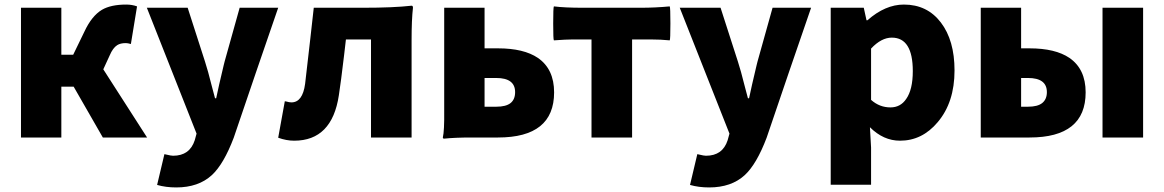

<svg xmlns="http://www.w3.org/2000/svg" viewBox="-20 -603 5105 842"><path d="M72 0V-284V-569H249V-363H301L350 -464Q382 -533 427 -560Q466 -583 534 -583Q559 -583 581 -575L554 -410Q540 -414 532 -414Q508 -414 494 -405Q475 -393 461 -360L433 -299L625 0H431L303 -223H249V0Z M753 219Q707 219 669 208L701 73Q704 74 710 75Q730 80 739 80Q812 80 834 12L842 -17L624 -569H803L879 -333Q891 -297 910 -221Q919 -189 923 -172H928Q938 -221 961 -317Q964 -328 965 -333L1031 -569H1200L1102 -284L1005 1Q961 117 909 165Q850 219 753 219Z M1270 14Q1236 14 1200 1L1229 -159Q1231 -159 1235 -158Q1249 -154 1258 -154Q1307 -154 1318 -235Q1326 -301 1341 -435Q1351 -525 1356 -569H1571Q1706 -569 1785 -578Q1791 -578 1791 -569Q1785 -517 1785 -427V-284V0H1607V-430H1497Q1494 -407 1489 -361Q1475 -243 1466 -185Q1436 14 1270 14Z M1928 5Q1922 5 1922 0Q1929 -29 1928 -118Q1928 -134 1928 -142V-284V-569H2105V-391H2164Q2277 -391 2339 -349Q2410 -300 2410 -198Q2410 0 2164 0H2046Q1976 0 1928 5ZM2105 -135H2156Q2199 -135 2219 -151Q2239 -167 2239 -199Q2239 -261 2156 -261H2105Z M2574 0V-430H2491Q2463 -430 2409 -426Q2406 -429 2406 -500Q2406 -571 2409 -575Q2456 -569 2536 -569H2663H2790Q2854 -569 2917 -575Q2920 -571 2920 -500Q2920 -429 2917 -426Q2877 -430 2835 -430H2752V0Z M3090 219Q3044 219 3006 208L3038 73Q3041 74 3047 75Q3067 80 3076 80Q3149 80 3171 12L3179 -17L2961 -569H3140L3216 -333Q3228 -297 3247 -221Q3256 -189 3260 -172H3265Q3275 -221 3298 -317Q3301 -328 3302 -333L3368 -569H3537L3439 -284L3342 1Q3298 117 3246 165Q3187 219 3090 219Z M3623 207V-181V-569H3768L3780 -514H3784Q3862 -583 3944 -583Q4046 -583 4106 -504.5Q4166 -426 4166 -294Q4166 -154 4092 -67Q4024 14 3927 14Q3854 14 3795 -45L3800 44V207ZM3885 -132Q3929 -132 3954 -169Q3983 -210 3983 -291Q3983 -438 3891 -438Q3845 -438 3800 -390V-277V-165Q3837 -132 3885 -132Z M4281 0V-284V-569H4458V-391H4495Q4608 -391 4670 -349Q4741 -300 4741 -198Q4741 0 4495 0ZM4815 0V-569H4993V-284V0ZM4458 -135H4488Q4531 -135 4551 -151.5Q4571 -168 4571 -199Q4571 -261 4488 -261H4458Z"/></svg>

Font: GenSekiGothic TW H
Style: Regular
Weight: 900
Version: Version 1.501;PS 1;hotconv 16.6.51;makeotf.lib2.5.65220